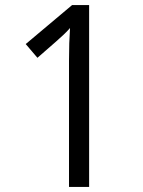

<svg xmlns="http://www.w3.org/2000/svg" viewBox="-20 -734 560 754"><path d="M330 0H251V-496Q251 -535 252 -564Q253 -593 255 -624Q243 -610 230 -598Q217 -586 198 -569L127 -507L81 -561L263 -714H330Z"/></svg>

Font: Noto Sans Sinhala SemiCondensed
Style: Regular
Weight: 400
Width: 4
Designer: Jelle Bosma - Monotype Design Team
Foundry: Monotype Imaging Inc.
Version: Version 2.006; ttfautohint (v1.8.4.7-5d5b)